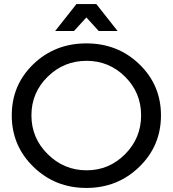

<svg xmlns="http://www.w3.org/2000/svg" viewBox="-20 -920 852 947"><path d="M406 -834 345 -767H252L357 -900H455L560 -767H467ZM774 -351Q774 -201 667 -97Q560 7 406 7Q252 7 145 -97Q38 -201 38 -351Q38 -501 144.5 -603.5Q251 -706 406 -706Q561 -706 667.5 -603Q774 -500 774 -351ZM407 -620Q295 -620 215 -541.5Q135 -463 135 -351Q135 -239 215.5 -159.5Q296 -80 407 -80Q518 -80 597 -159.5Q676 -239 676 -351Q676 -463 597 -541.5Q518 -620 407 -620Z"/></svg>

Font: Montserrat arm
Style: Regular
Weight: 400
Designer: Julieta Ulanovsky
Foundry: Julieta Ulanovsky
Version: Version 6.000;PS 006.000;hotconv 1.0.88;makeotf.lib2.5.64775